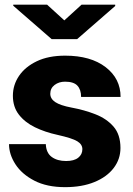

<svg xmlns="http://www.w3.org/2000/svg" viewBox="-20 -770 553 800"><path d="M323.2 -148.4Q323.2 -168.5 302 -181.4Q280.8 -194.3 219.7 -208Q168 -219.2 125.7 -239.7Q83.5 -260.3 58.6 -292.5Q33.7 -324.7 33.7 -371.1Q33.7 -416 59.3 -453.9Q85 -491.7 133.5 -514.9Q182.1 -538.1 251.5 -538.1Q357.9 -538.1 420.2 -490.2Q482.4 -442.4 482.4 -366.2H317.9Q317.9 -396.5 302.5 -413.1Q287.1 -429.7 251 -429.7Q225.6 -429.7 207.5 -416Q189.5 -402.3 189.5 -379.4Q189.5 -358.4 210.4 -344.5Q231.4 -330.6 277.8 -321.8Q331.1 -312 377.4 -293.9Q423.8 -275.9 452.9 -242.7Q481.9 -209.5 481.9 -153.3Q481.9 -106.9 453.6 -69.8Q425.3 -32.7 373.5 -11.5Q321.8 9.8 251 9.8Q175.3 9.8 123 -17.3Q70.8 -44.4 44.2 -85.7Q17.6 -127 17.6 -169.4H170.9Q172.4 -132.8 195.6 -116Q218.8 -99.1 255.4 -99.1Q288.6 -99.1 305.9 -112.8Q323.2 -126.5 323.2 -148.4ZM176.3 -750.5 248 -685.1 319.8 -750.5H460V-745.1L301.3 -606.9H195.3L35.2 -746.1V-750.5Z"/></svg>

Font: Vazirmatn UI Black
Style: Regular
Weight: 900
Designer: Saber Rastikerdar
Foundry: Saber Rastikerdar
Version: Version 33.003